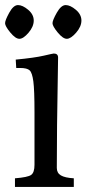

<svg xmlns="http://www.w3.org/2000/svg" viewBox="-29 -737 341 757"><path d="M30 0V-34Q81 -38 94 -47.5Q107 -57 107 -87V-295Q107 -382 102.5 -416Q98 -450 88 -459.5Q78 -469 50 -469H35L33 -502Q107 -509 143.5 -517.5Q180 -526 183 -526Q200 -526 200 -510Q200 -498 199 -444Q195 -230 195 -75Q195 -55 211 -45.5Q227 -36 262 -34V0ZM47.5 -584Q32 -584 11.5 -609Q-9 -634 -9 -645.5Q-9 -657 7.5 -687Q24 -717 42 -717Q60 -717 82 -698.5Q104 -680 104 -656Q104 -632 83.5 -608Q63 -584 47.5 -584ZM234.5 -584Q219 -584 198.5 -609Q178 -634 178 -645.5Q178 -657 195 -687Q212 -717 230 -717Q248 -717 270 -698.5Q292 -680 292 -656Q292 -632 271 -608Q250 -584 234.5 -584Z"/></svg>

Font: Prociono
Style: Regular
Weight: 400
Designer: Barry Schwartz
Foundry: The Crud Factory
Version: Version 2.301